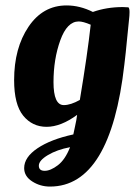

<svg xmlns="http://www.w3.org/2000/svg" viewBox="-20 -463 503 707"><path d="M123 147C123 134.3 134.2 121.3 156.5 108C178.8 94.7 206 85 238 79C226 109.7 211 131.8 193 145.5C175 159.2 158.8 166 144.5 166C130.2 166 123 159.7 123 147ZM453 -436 432 -437C392.7 -437 356 -431 322 -419C290 -435 257.7 -443 225 -443C167 -443 120.3 -416.8 85 -364.5C49.7 -312.2 32 -246.7 32 -168C32 -108 43.2 -64.3 65.5 -37C87.8 -9.7 116.5 4 151.5 4C186.5 4 224 -10.7 264 -40C262.7 -28.7 260 -14 256 4C252 22 250 31.3 250 32C194.7 44 150.7 61 118 83C85.3 105 69 129.3 69 156C69 176 78.8 192.3 98.5 205C118.2 217.7 140 224 164 224C312.7 224 404 74 438 -226C441.3 -252.7 444.7 -284 448 -320C451.3 -356 453.7 -379.2 455 -389.5C456.3 -399.8 457 -409.5 457 -418.5C457 -427.5 455.7 -433.3 453 -436ZM270 -384C280.7 -384 295.3 -380 314 -372C306 -299.3 292.7 -207 274 -95C251.3 -82.3 231.7 -76 215 -76C189.7 -76 177 -104.2 177 -160.5C177 -216.8 185.3 -268.2 202 -314.5C218.7 -360.8 241.3 -384 270 -384Z"/></svg>

Font: Oleo Script
Style: Regular
Weight: 400
Designer: Soytutype
Foundry: Soytutype
Version: Version 1.002